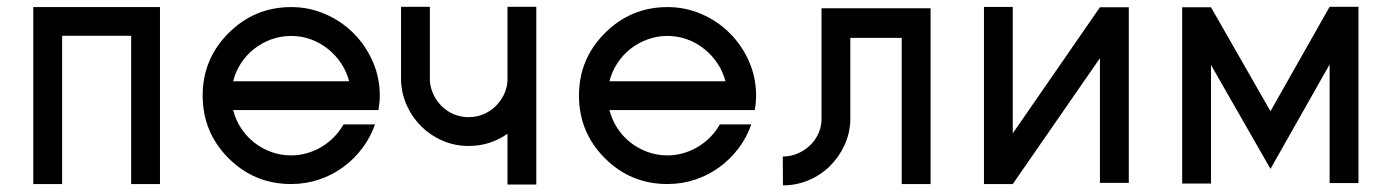

<svg xmlns="http://www.w3.org/2000/svg" viewBox="-20 -543 4125 569"><path d="M164.1 2.4H78.6V-522H454.1V2.4H368.7V-437H164.1Z M842.8 2.4Q733.9 2.4 657.2 -74.2Q580.6 -150.9 580.6 -259.8Q580.6 -368.2 657.2 -444.8Q734.4 -522 842.8 -522Q896.5 -522 944.1 -501.2Q991.7 -480.5 1027.6 -444.6Q1063.5 -408.7 1084.5 -361.1Q1105.5 -313.5 1105.5 -259.8Q1105.5 -249.5 1104.5 -238.8Q1103.5 -228 1101.6 -216.8H670.9Q678.2 -188 694.1 -163.6Q710 -139.2 732.7 -121.1Q755.4 -103 783.4 -92.8Q811.5 -82.5 842.8 -82.5Q867.7 -82.5 890.9 -89.4Q914.1 -96.2 934.1 -108.4Q954.1 -120.6 970.5 -137.5Q986.8 -154.3 998 -174.3H1091.3Q1078.1 -136.2 1053.7 -103.8Q1029.3 -71.3 996.8 -47.6Q964.4 -23.9 925 -10.7Q885.7 2.4 842.8 2.4ZM670.9 -302.2H1014.6Q1007.3 -330.6 991 -355.2Q974.6 -379.9 951.9 -397.9Q929.2 -416 901.4 -426.3Q873.5 -436.5 842.8 -436.5Q812 -436.5 783.9 -426.3Q755.9 -416 733.2 -398.2Q710.4 -380.4 694.3 -355.7Q678.2 -331.1 670.9 -302.2Z M1569.3 -522.9V3.9H1483.9V-146.5Q1432.1 -110.4 1368.7 -110.4Q1328.6 -110.4 1293 -125.5Q1257.3 -140.6 1230.2 -166.7Q1203.1 -192.9 1186.8 -228Q1170.4 -263.2 1168.5 -302.7V-522.9H1253.9V-302.7Q1255.9 -280.8 1265.4 -261.2Q1274.9 -241.7 1290.3 -227.1Q1305.7 -212.4 1325.7 -204.1Q1345.7 -195.8 1368.7 -195.8Q1391.1 -195.8 1411.6 -204.1Q1432.1 -212.4 1447.5 -227.1Q1462.9 -241.7 1472.7 -261.2Q1482.4 -280.8 1483.9 -302.7V-522.9Z M1958 2.4Q1849.1 2.4 1772.5 -74.2Q1695.8 -150.9 1695.8 -259.8Q1695.8 -368.2 1772.5 -444.8Q1849.6 -522 1958 -522Q2011.7 -522 2059.3 -501.2Q2106.9 -480.5 2142.8 -444.6Q2178.7 -408.7 2199.7 -361.1Q2220.7 -313.5 2220.7 -259.8Q2220.7 -249.5 2219.7 -238.8Q2218.8 -228 2216.8 -216.8H1786.1Q1793.5 -188 1809.3 -163.6Q1825.2 -139.2 1847.9 -121.1Q1870.6 -103 1898.7 -92.8Q1926.8 -82.5 1958 -82.5Q1982.9 -82.5 2006.1 -89.4Q2029.3 -96.2 2049.3 -108.4Q2069.3 -120.6 2085.7 -137.5Q2102.1 -154.3 2113.3 -174.3H2206.5Q2193.4 -136.2 2168.9 -103.8Q2144.5 -71.3 2112.1 -47.6Q2079.6 -23.9 2040.3 -10.7Q2001 2.4 1958 2.4ZM1786.1 -302.2H2129.9Q2122.6 -330.6 2106.2 -355.2Q2089.8 -379.9 2067.1 -397.9Q2044.4 -416 2016.6 -426.3Q1988.8 -436.5 1958 -436.5Q1927.2 -436.5 1899.2 -426.3Q1871.1 -416 1848.4 -398.2Q1825.7 -380.4 1809.6 -355.7Q1793.5 -331.1 1786.1 -302.2Z M2299.8 -79.1Q2322.3 -79.1 2342.8 -87.6Q2363.3 -96.2 2378.9 -110.6Q2394.5 -125 2404.1 -144.5Q2413.6 -164.1 2414.6 -186V-518.6H2737.8V2.4H2652.3V-430.7H2500V-186Q2498.5 -146.5 2482.2 -111.6Q2465.8 -76.7 2439 -50.3Q2412.1 -23.9 2376.2 -8.8Q2340.3 6.3 2300.3 6.3Z M3239.7 -370.6 2981.4 2.4H2896V-522.5H2981.4V-147.9L3239.7 -521.5H3325.2V-1H3239.7Z M3568.8 1H3483.4V-521.5H3568.8L3745.1 -213.4L3920.4 -522.9H4005.9V-0.5H3920.4V-352.1L3745.1 -42.5L3568.8 -350.6Z"/></svg>

Font: Proletarsk
Style: Regular
Weight: 400
Designer: Peter Wiegel, original typeface by Carl Albert Fahrenwaldt 1901
Foundry: Peter Wiegel
Version: Version 1.000 2010 initial release